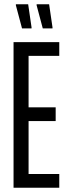

<svg xmlns="http://www.w3.org/2000/svg" viewBox="-20 -887 321 907"><path d="M44 0V-688H260V-623H115V-380H243V-315H115V-65H260V0ZM228 -753H182L153 -862V-867H212L228 -758ZM129 -753H84L55 -862V-867H113L129 -758Z"/></svg>

Font: Saira UltraCondensed Medium
Style: Regular
Weight: 500
Width: 1
Designer: Hector Gatti with collaboration of the Omnibus-Type team
Foundry: Omnibus-Type
Version: Version 1.101